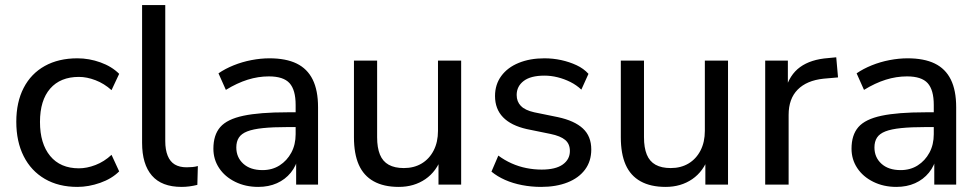

<svg xmlns="http://www.w3.org/2000/svg" viewBox="-20 -725 3845 754"><path d="M284 9Q210 9 156 -22.5Q102 -54 73 -111.5Q44 -169 44 -247Q44 -324 73 -380Q102 -436 156 -466Q210 -496 284 -496Q330 -496 374.5 -480Q419 -464 448 -435L418 -371Q389 -397 355 -410Q321 -423 290 -423Q217 -423 177 -377Q137 -331 137 -246Q137 -161 177 -112.5Q217 -64 290 -64Q321 -64 355 -77Q389 -90 418 -117L448 -52Q419 -23 373.5 -7Q328 9 284 9Z M693 9Q615 9 576.5 -35.5Q538 -80 538 -164V-705H629V-171Q629 -137 638.5 -113.5Q648 -90 666.5 -79Q685 -68 713 -68Q724 -68 735.5 -69Q747 -70 757 -73L755 1Q739 5 723.5 7Q708 9 693 9Z M994 9Q944 9 903.5 -11Q863 -31 840.5 -65Q818 -99 818 -141Q818 -195 845 -226Q872 -257 936 -270.5Q1000 -284 1108 -284H1155V-226H1110Q1052 -226 1013 -222Q974 -218 951 -209Q928 -200 918 -184.5Q908 -169 908 -146Q908 -107 935.5 -82Q963 -57 1011 -57Q1049 -57 1078 -75.5Q1107 -94 1124 -125.5Q1141 -157 1141 -198V-313Q1141 -372 1117 -398.5Q1093 -425 1036 -425Q994 -425 952.5 -412Q911 -399 867 -372L838 -437Q864 -455 897.5 -468.5Q931 -482 967.5 -489Q1004 -496 1038 -496Q1103 -496 1145 -475.5Q1187 -455 1208 -412.5Q1229 -370 1229 -304V0H1143V-111H1152Q1144 -74 1122 -47Q1100 -20 1067.5 -5.5Q1035 9 994 9Z M1546 9Q1487 9 1447.5 -13Q1408 -35 1389 -78Q1370 -121 1370 -186V-487H1461V-186Q1461 -145 1472 -118Q1483 -91 1506.5 -78Q1530 -65 1566 -65Q1606 -65 1636 -83Q1666 -101 1683 -134Q1700 -167 1700 -211V-487H1791V0H1702V-110H1715Q1695 -52 1650.5 -21.5Q1606 9 1546 9Z M2105 9Q2067 9 2030.5 2Q1994 -5 1963.5 -18.5Q1933 -32 1910 -51L1937 -114Q1961 -96 1989 -83.5Q2017 -71 2047 -65Q2077 -59 2107 -59Q2162 -59 2190 -79Q2218 -99 2218 -132Q2218 -160 2199.5 -175.5Q2181 -191 2142 -199L2049 -218Q1987 -232 1955.5 -264.5Q1924 -297 1924 -348Q1924 -393 1948.5 -426.5Q1973 -460 2017 -478Q2061 -496 2118 -496Q2152 -496 2184 -489Q2216 -482 2244 -469Q2272 -456 2291 -435L2263 -373Q2244 -391 2220 -403Q2196 -415 2170 -421.5Q2144 -428 2118 -428Q2064 -428 2036.5 -407Q2009 -386 2009 -352Q2009 -326 2025.5 -309Q2042 -292 2078 -284L2171 -265Q2236 -251 2269 -220.5Q2302 -190 2302 -138Q2302 -92 2277.5 -59Q2253 -26 2208.5 -8.5Q2164 9 2105 9Z M2594 9Q2535 9 2495.5 -13Q2456 -35 2437 -78Q2418 -121 2418 -186V-487H2509V-186Q2509 -145 2520 -118Q2531 -91 2554.5 -78Q2578 -65 2614 -65Q2654 -65 2684 -83Q2714 -101 2731 -134Q2748 -167 2748 -211V-487H2839V0H2750V-110H2763Q2743 -52 2698.5 -21.5Q2654 9 2594 9Z M2985 0V-487H3074V-371H3064Q3080 -431 3122 -461.5Q3164 -492 3233 -497L3264 -500L3271 -421L3214 -416Q3148 -409 3112.5 -373Q3077 -337 3077 -274V0Z M3500 9Q3450 9 3409.5 -11Q3369 -31 3346.5 -65Q3324 -99 3324 -141Q3324 -195 3351 -226Q3378 -257 3442 -270.5Q3506 -284 3614 -284H3661V-226H3616Q3558 -226 3519 -222Q3480 -218 3457 -209Q3434 -200 3424 -184.5Q3414 -169 3414 -146Q3414 -107 3441.5 -82Q3469 -57 3517 -57Q3555 -57 3584 -75.5Q3613 -94 3630 -125.5Q3647 -157 3647 -198V-313Q3647 -372 3623 -398.5Q3599 -425 3542 -425Q3500 -425 3458.5 -412Q3417 -399 3373 -372L3344 -437Q3370 -455 3403.5 -468.5Q3437 -482 3473.5 -489Q3510 -496 3544 -496Q3609 -496 3651 -475.5Q3693 -455 3714 -412.5Q3735 -370 3735 -304V0H3649V-111H3658Q3650 -74 3628 -47Q3606 -20 3573.5 -5.5Q3541 9 3500 9Z"/></svg>

Font: Nunito Sans 12pt ExtraLight 12pt Medium
Style: Regular
Weight: 500
Version: Version 3.101;gftools[0.9.27]